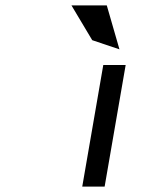

<svg xmlns="http://www.w3.org/2000/svg" viewBox="-20 -692 536 712"><path d="M376 -672H245L322 -543L423 -509ZM446 -451H363L285 0H368Z"/></svg>

Font: Charger Monospace
Style: Regular
Weight: 400
Designer: Jasper
Foundry: Cannot Into Space Fonts
Version: Version 0.980